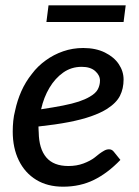

<svg xmlns="http://www.w3.org/2000/svg" viewBox="-20 -697 525 724"><path d="M218 7Q159 7 116.5 -19Q74 -45 51 -92Q28 -139 28 -201Q28 -221 30 -241Q32 -261 37 -280Q45 -318 60.5 -353Q76 -388 100 -418Q111 -433 124.5 -446Q138 -459 152 -469Q182 -491 218 -503.5Q254 -516 294 -516Q341 -516 375.5 -499Q410 -482 428 -455Q446 -428 446 -397Q446 -363 432.5 -336Q419 -309 383 -286Q359 -271 323.5 -258.5Q288 -246 239 -236.5Q190 -227 125 -220Q125 -215 125.5 -206.5Q126 -198 126 -198Q127 -136 154.5 -103.5Q182 -71 238 -71Q269 -71 294.5 -80.5Q320 -90 337 -103Q345 -110 354.5 -117Q364 -124 373 -129Q382 -134 391 -134Q402 -134 409 -125L434 -94Q386 -44 334 -18.5Q282 7 218 7ZM135 -285Q182 -292 217.5 -299Q253 -306 277 -314Q301 -322 318 -332Q341 -345 349 -360.5Q357 -376 357 -393Q357 -413 339 -429Q321 -445 288 -445Q249 -445 218.5 -423.5Q188 -402 166.5 -366Q145 -330 135 -285ZM155 -614 163 -677H454L446 -614Z"/></svg>

Font: Aleo Medium
Style: Italic
Weight: 500
Italic angle: -7°
Designer: Alessio Laiso
Foundry: Alessio Laiso
Version: Version 2.001;gftools[0.9.29]